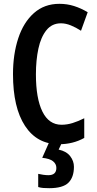

<svg xmlns="http://www.w3.org/2000/svg" viewBox="-20 -745 506 1005"><path d="M299 -623Q252 -623 223 -587Q194 -551 181 -490.5Q168 -430 168 -356Q168 -230 202 -161Q236 -92 302 -92Q331 -92 360 -101Q389 -110 421 -126V-23Q362 10 288 10Q174 10 111 -86Q48 -182 48 -357Q48 -461 75.5 -544.5Q103 -628 157.5 -676.5Q212 -725 291 -725Q331 -725 367.5 -713.5Q404 -702 439 -681L404 -584Q378 -601 351 -612Q324 -623 299 -623ZM367 128Q367 183 338 211.5Q309 240 238 240Q221 240 207 239Q193 238 180 234V165Q192 168 207 170Q222 172 233 172Q275 172 275 134Q275 113 257.5 99Q240 85 201 81L237 0H305L287 38Q328 47 347.5 72.5Q367 98 367 128Z"/></svg>

Font: Noto Sans Kannada ExtraCondensed SemiBold
Style: Regular
Weight: 600
Width: 2
Designer: Jelle Bosma - Monotype Design Team
Foundry: Monotype Imaging Inc.
Version: Version 2.005; ttfautohint (v1.8.4.7-5d5b)